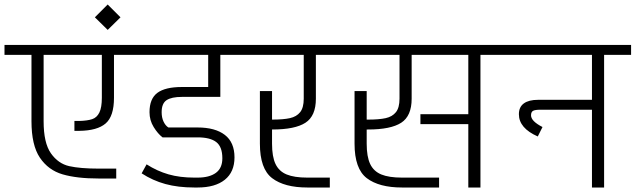

<svg xmlns="http://www.w3.org/2000/svg" viewBox="-30 -834 2827 854"><path d="M423 -399V-590H164V-295Q164 -198 196.5 -152Q229 -106 278 -95Q327 -84 409 -84H487V-40H409Q312 -40 248.5 -58.5Q185 -77 147.5 -132.5Q110 -188 110 -295V-590H-10V-634H579V-590H477V-399Q477 -317 440 -285Q403 -253 323 -252H301V-296H323Q359 -297 380 -304Q401 -311 412 -333.5Q423 -356 423 -399Z M392 -757 449 -814 506 -757 449 -701Z M689 -335Q689 -311 697.5 -293Q706 -275 719 -267H849Q927 -267 970 -234Q1013 -201 1013 -134Q1013 -69 970 -34.5Q927 0 849 0H834Q762 0 705.5 -15.5Q649 -31 600 -63L622 -103Q669 -73 719.5 -58.5Q770 -44 834 -44H849Q901 -44 930 -65Q959 -86 959 -130Q959 -181 932 -202Q905 -223 849 -223H693Q672 -239 653.5 -269Q635 -299 635 -335Q635 -395 670 -421Q705 -447 779 -447H896V-590H559V-634H1069V-590H950V-403H779Q733 -403 711 -388.5Q689 -374 689 -335Z M1180 -258V-195Q1180 -137 1195.5 -104.5Q1211 -72 1245 -58Q1279 -44 1337 -44H1437V0H1337Q1235 0 1180.5 -41.5Q1126 -83 1126 -195V-429H1180V-302H1181Q1230 -302 1259.5 -308.5Q1289 -315 1305 -335Q1321 -355 1321 -395V-590H1049V-634H1495V-590H1375V-395Q1375 -318 1328.5 -288Q1282 -258 1181 -258Z M2227 -634V-590H2107V0H2053V-282H1840V-326H2053V-590H1801V-395Q1801 -318 1754.5 -288Q1708 -258 1607 -258H1601V-195Q1601 -137 1616.5 -104.5Q1632 -72 1666 -58Q1700 -44 1758 -44H1923V0H1758Q1656 0 1601.5 -41.5Q1547 -83 1547 -195V-429H1601V-302H1607Q1656 -302 1685.5 -308.5Q1715 -315 1731 -335Q1747 -355 1747 -395V-590H1475V-634Z M2777 -634V-590H2657V0H2603V-346H2373Q2350 -346 2341 -341Q2332 -336 2332 -321Q2332 -295 2383 -269L2362 -227Q2278 -264 2278 -326Q2278 -358 2300 -374Q2322 -390 2363 -390H2603V-590H2207V-634Z"/></svg>

Font: Biryani UltraLight
Style: Regular
Weight: 250
Designer: Dan Reynolds and Mathieu Réguer
Foundry: Dan Reynolds and Mathieu Réguer
Version: Version 1.003; ttfautohint (v1.1) -l 5 -r 5 -G 72 -x 0 -D la